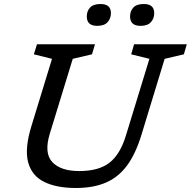

<svg xmlns="http://www.w3.org/2000/svg" viewBox="-20 -928 952 958"><path d="M228.5 -261Q199 -164.5 240.8 -119.5Q282.5 -74.5 375.5 -74.5Q472.5 -74.5 526 -116Q579.5 -157.5 608 -251L725.5 -634.5L634.5 -657L649 -707H912L897.5 -657L801.5 -634.5L686 -256Q657 -160.5 613.8 -102Q570.5 -43.5 508 -16.8Q445.5 10 358.5 10Q261.5 10 199.8 -20.8Q138 -51.5 120.2 -119.2Q102.5 -187 136.5 -298L239.5 -634.5L149 -657L164.5 -707H454L439 -657L343 -634.5ZM465 -799Q413 -799 413 -846Q413 -872.5 429.2 -890.2Q445.5 -908 481.5 -908Q533.5 -908 533.5 -862.5Q533.5 -836 517 -817.5Q500.5 -799 465 -799ZM681 -799Q629 -799 629 -846Q629 -872.5 645.2 -890.2Q661.5 -908 697.5 -908Q749.5 -908 749.5 -862.5Q749.5 -836 733 -817.5Q716.5 -799 681 -799Z"/></svg>

Font: Newsreader Caption
Style: Italic
Weight: 400
Italic angle: -17°
Designer: Hugues Gentile
Foundry: Production Type
Version: Version 1.001